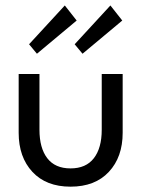

<svg xmlns="http://www.w3.org/2000/svg" viewBox="-20 -688 548 720"><path d="M118.5 -486.5 89 -522 223 -667.5 267.5 -611ZM289.5 -486.5 260 -522 394 -667.5 438.5 -611ZM128 -201.5Q128 -133 157.2 -94.8Q186.5 -56.5 244.5 -56.5Q302.5 -56.5 332 -94.8Q361.5 -133 361.5 -201.5V-410.5H440V-190Q440 -99 388.2 -43.5Q336.5 12 244.5 12Q153 12 101.5 -43.5Q50 -99 50 -190V-410.5H128Z"/></svg>

Font: League Spartan
Style: Regular
Weight: 350
Foundry: The League of Moveable Type
Version: Version 2.002